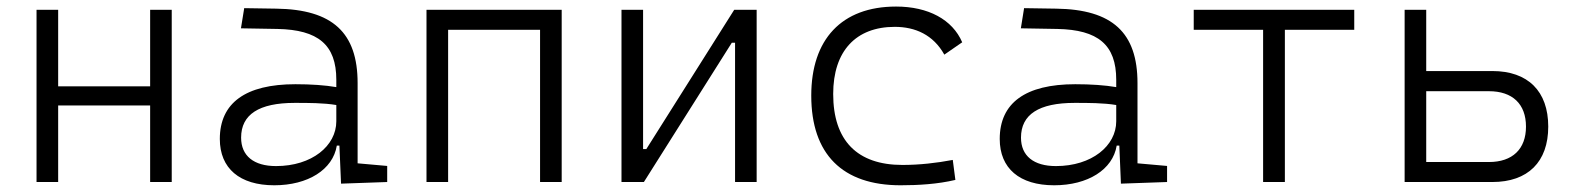

<svg xmlns="http://www.w3.org/2000/svg" viewBox="-20 -547 4728 577"><path d="M431.2 0H496.1V-517.6H431.2V-287.6H154.8V-517.6H89.8V0H154.8V-230H431.2Z M1004.9 4.9 1143.6 0V-48.3L1054.7 -56.2V-297.4C1054.7 -448.7 979.5 -518.6 810.5 -521L713.9 -522.5L704.1 -461.9L814 -460C936 -457.5 990.7 -412.6 990.7 -307.1V-285.2C957 -291 914.1 -293.9 867.7 -293.9C718.3 -293.9 640.6 -237.8 640.6 -129.4C640.6 -41 700.2 9.8 804.2 9.8C905.3 9.8 980.5 -37.1 992.2 -109.4H1000ZM990.7 -231.4V-182.6C990.7 -108.9 917.5 -47.9 809.6 -47.9C742.7 -47.9 704.6 -78.6 704.6 -133.3C704.6 -203.1 758.3 -237.8 865.7 -237.8C906.2 -237.8 952.6 -237.8 990.7 -231.4Z M1603 0H1668V-517.6H1261.7V0H1326.7V-457.5H1603Z M1847.7 0H1915L2179.2 -418.5H2189V0H2253.9V-517.6H2186.5L1922.4 -99.1H1912.6V-517.6H1847.7Z M2686.5 9.8C2740.2 9.8 2797.9 6.3 2851.1 -6.3L2843.3 -66.4C2794.4 -57.1 2743.2 -51.3 2691.9 -51.3C2556.2 -51.3 2483.9 -124.5 2483.9 -264.6C2483.9 -393.6 2552.2 -466.3 2668.9 -466.3C2730.5 -466.3 2784.7 -442.4 2817.9 -382.8L2871.6 -419.9C2842.3 -488.3 2769.5 -527.3 2672.9 -527.3C2509.3 -527.3 2418 -428.7 2418 -259.8C2418 -83.5 2511.7 9.8 2686.5 9.8Z M3348.6 4.9 3487.3 0V-48.3L3398.4 -56.2V-297.4C3398.4 -448.7 3323.2 -518.6 3154.3 -521L3057.6 -522.5L3047.9 -461.9L3157.7 -460C3279.8 -457.5 3334.5 -412.6 3334.5 -307.1V-285.2C3300.8 -291 3257.8 -293.9 3211.4 -293.9C3062 -293.9 2984.4 -237.8 2984.4 -129.4C2984.4 -41 3043.9 9.8 3147.9 9.8C3249 9.8 3324.2 -37.1 3335.9 -109.4H3343.8ZM3334.5 -231.4V-182.6C3334.5 -108.9 3261.2 -47.9 3153.3 -47.9C3086.4 -47.9 3048.3 -78.6 3048.3 -133.3C3048.3 -203.1 3102.1 -237.8 3209.5 -237.8C3250 -237.8 3296.4 -237.8 3334.5 -231.4Z M3775.9 0H3841.3V-457.5H4049.8V-517.6H3567.4V-457.5H3775.9Z M4201.2 0H4464.8C4571.8 0 4632.8 -60.5 4632.8 -166.5C4632.8 -272.9 4571.8 -333.5 4464.8 -333.5H4266.1V-517.6H4201.2ZM4266.1 -60.1V-272.9H4454.6C4525.4 -272.9 4565.9 -234.4 4565.9 -166.5C4565.9 -99.1 4525.4 -60.1 4454.6 -60.1Z"/></svg>

Font: Cascadia Code Light
Style: Regular
Weight: 300
Monospace: yes
Designer: Aaron Bell
Foundry: Saja Typeworks
Version: Version 2404.023